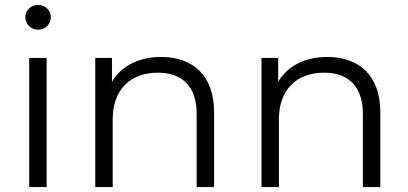

<svg xmlns="http://www.w3.org/2000/svg" viewBox="-20 -762 1663 782"><path d="M135 -641C165 -641 187 -664 187 -693C187 -720 164 -742 135 -742C106 -742 83 -719 83 -692C83 -664 106 -641 135 -641ZM99 0H170V-526H99Z M636 -530C545 -530 474 -493 436 -429V-526H368V0H439V-276C439 -396 510 -466 623 -466C723 -466 781 -409 781 -298V0H852V-305C852 -456 764 -530 636 -530Z M1313 -530C1222 -530 1151 -493 1113 -429V-526H1045V0H1116V-276C1116 -396 1187 -466 1300 -466C1400 -466 1458 -409 1458 -298V0H1529V-305C1529 -456 1441 -530 1313 -530Z"/></svg>

Font: Montserrat Lite
Style: Regular
Weight: 400
Designer: Julieta Ulanovsky
Foundry: Julieta Ulanovsky
Version: Version 7.200;PS 007.200;hotconv 1.0.88;makeotf.lib2.5.64775